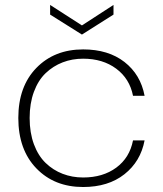

<svg xmlns="http://www.w3.org/2000/svg" viewBox="-20 -750 661 778"><path d="M54.2 -272Q54.2 -399.4 127.2 -474.6Q200.2 -549.8 316.9 -549.8Q418.9 -549.8 484.4 -498.8Q549.8 -447.8 565.9 -361.8H519Q505.4 -431.2 450.9 -471.7Q396.5 -512.2 316.9 -512.2Q272.5 -512.2 233.9 -497.3Q195.3 -482.4 165 -453.6Q134.8 -424.8 117.4 -377.9Q100.1 -331.1 100.1 -272Q100.1 -212.4 117.4 -165.5Q134.8 -118.7 165 -89.6Q195.3 -60.5 233.9 -45.7Q272.5 -30.8 316.9 -30.8Q397 -30.8 451.2 -70.8Q505.4 -110.8 519 -181.2H565.9Q549.8 -95.7 484.1 -43.9Q418.5 7.8 316.9 7.8Q200.2 7.8 127.2 -67.9Q54.2 -143.6 54.2 -272ZM312 -647 439.9 -730V-690.9L312 -609.9L183.1 -690.9V-730Z"/></svg>

Font: SVN-Poppins ExtraLight
Style: Regular
Weight: 200
Designer: Ninad Kale (Devanagari), Jonny Pinhorn (Latin)
Foundry: Indian Type Foundry
Version: Version 3.002 2017